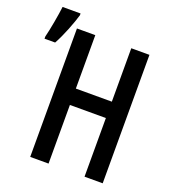

<svg xmlns="http://www.w3.org/2000/svg" viewBox="-180 -898 887 1003"><g transform="rotate(20 263.0 -397.0)"><path d="M-37 -618V-606H22C52 -660 81 -737 95 -784V-794H-5C-10 -750 -26 -660 -37 -618ZM104 0H206V-326H406V0H507V-714H406V-417H206V-714H104Z"/></g></svg>

Font: Noto Sans Mono SemiCondensed Medium
Style: Regular
Weight: 500
Width: 4
Designer: Monotype Design Team
Foundry: Monotype Imaging Inc.
Version: Version 2.014